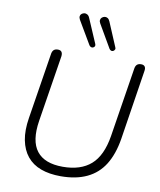

<svg xmlns="http://www.w3.org/2000/svg" viewBox="-100 -1024 925 1111"><g transform="rotate(10 362.0 -468.5)"><path d="M333 8Q266 8 216 -10.5Q166 -29 135 -67Q104 -105 93 -161.5Q82 -218 94 -292L156 -682Q159 -697 167.5 -704Q176 -711 191 -711Q206 -711 212.5 -702Q219 -693 217 -676L155 -286Q136 -166 182 -107Q228 -48 335 -48Q440 -48 500.5 -101Q561 -154 580 -272L645 -682Q648 -697 656.5 -704Q665 -711 680 -711Q695 -711 701.5 -702Q708 -693 705 -676L641 -265Q626 -174 588.5 -113.5Q551 -53 487 -22.5Q423 8 333 8ZM484 -767 405 -903Q399 -913 400.5 -922.5Q402 -932 409 -937.5Q416 -943 424.5 -944.5Q433 -946 441.5 -941Q450 -936 455 -924L515 -782Q519 -775 516 -768.5Q513 -762 507 -759Q501 -756 495 -758Q489 -760 484 -767ZM366 -767 286 -903Q280 -914 281 -923Q282 -932 289 -937.5Q296 -943 304.5 -944.5Q313 -946 322 -941Q331 -936 336 -924L397 -782Q401 -774 398.5 -768Q396 -762 390 -759Q384 -756 377.5 -758Q371 -760 366 -767Z"/></g></svg>

Font: Nunito ExtraLight Light
Style: Italic
Weight: 300
Italic angle: -9°
Version: Version 3.602